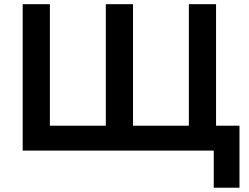

<svg xmlns="http://www.w3.org/2000/svg" viewBox="-20 -720 1191 918"><path d="M1002 177.5V0H937V-119H1125V177.5ZM88.5 0V-700H218.5V-119H486V-700H616V-119H883V-700H1013V0Z"/></svg>

Font: Geologica Cursive Medium
Style: Regular
Weight: 500
Designer: Sindre Bremnes, Frode Helland
Foundry: Monokrom Skriftforlag AS
Version: Version 1.010;gftools[0.9.28]